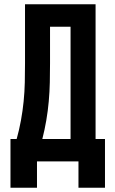

<svg xmlns="http://www.w3.org/2000/svg" viewBox="-20 -755 540 898"><path d="M153 123H29V-105H58Q70 -148 78 -192Q86 -236 90.5 -280.5Q95 -325 96 -370Q97 -415 97 -459V-735H427V-105H471V123H347V0H153ZM310 -105V-630H214V-459Q214 -415 213 -370Q212 -325 208 -280.5Q204 -236 196.5 -192Q189 -148 178 -105Z"/></svg>

Font: Iosevka Curly Extrabold
Style: Regular
Weight: 800
Monospace: yes
Designer: Belleve Invis
Foundry: Belleve Invis
Version: Version 22.1.2; ttfautohint (v1.8.4)